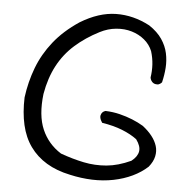

<svg xmlns="http://www.w3.org/2000/svg" viewBox="-49 -698 731 746"><g transform="rotate(5 316.5 -325.0)"><path d="M250 -12Q197 -23 158 -46.5Q119 -70 93.5 -105.5Q68 -141 57 -189Q46 -237 48 -296Q56 -357 77 -412.5Q98 -468 136.5 -516.5Q175 -565 235 -605Q307 -649 374.5 -650Q442 -651 506 -617Q539 -595 556.5 -569Q574 -543 580 -515Q586 -487 584 -458.5Q582 -430 575 -401Q575 -401 572 -398Q569 -395 563.5 -392.5Q558 -390 549 -392Q541 -394 536 -400Q531 -406 530 -411Q529 -416 529 -416Q533 -441 531.5 -466.5Q530 -492 522 -518Q512 -543 490.5 -561Q469 -579 440.5 -587.5Q412 -596 379.5 -593Q347 -590 316 -574Q263 -547 222.5 -511Q182 -475 156.5 -427Q131 -379 120 -316Q110 -232 133.5 -177.5Q157 -123 208 -91Q255 -74 299 -65Q343 -56 388 -60Q433 -64 483 -87Q506 -105 509.5 -125.5Q513 -146 494 -172Q470 -190 436 -203.5Q402 -217 357 -224Q357 -224 355.5 -226.5Q354 -229 352 -232.5Q350 -236 348.5 -241.5Q347 -247 348 -252Q350 -260 354 -264Q358 -268 362 -269.5Q366 -271 366 -271Q395 -270 421.5 -263.5Q448 -257 471.5 -247.5Q495 -238 515 -226Q537 -209 551.5 -190.5Q566 -172 572 -152.5Q578 -133 573.5 -112Q569 -91 552 -70Q527 -47 493.5 -31Q460 -15 420 -7Q380 1 337 -0.5Q294 -2 250 -12Z"/></g></svg>

Font: Sour Gummy Black ExtraLight
Style: Regular
Weight: 250
Version: Version 1.000